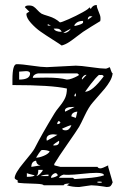

<svg xmlns="http://www.w3.org/2000/svg" viewBox="-20 -738 540 772"><path d="M249 7 260 0Q237 0 236 7H156Q153 2 127 1Q101 0 76 -1Q51 -2 51 -5V-13Q40 -17 39 -22Q39 -41 76 -85Q113 -129 119 -141Q149 -200 199 -282Q204 -291 219.5 -310Q235 -329 242 -344.5Q249 -360 249 -382Q186 -396 30 -396V-418Q30 -480 47 -480Q68 -480 108 -474Q148 -468 168 -468Q174 -468 226.5 -471Q279 -474 285 -474Q304 -474 345.5 -468Q387 -462 405 -462Q408 -462 413.5 -464.5Q419 -467 421 -468Q423 -465 426 -455Q429 -445 433 -443Q431 -427 422 -411.5Q413 -396 401.5 -382Q390 -368 353 -326Q337 -308 320.5 -273Q304 -238 298 -228Q287 -210 251 -158.5Q215 -107 199 -80L198 -78V-76L199 -73L223 -67H372Q375 -61 384 -61Q391 -61 415 -73V-67Q418 -55 433 -5Q429 6 424.5 10Q420 14 409 14Q408 14 396.5 12Q385 10 370.5 8.5Q356 7 347 7Q344 7 322 10.5Q300 14 298 14Q270 14 249 7ZM390 -5Q390 -8 380 -8Q371 -8 371 -6Q371 -3 381 -3Q388 -3 390 -5ZM273 -23 280 -18Q282 -18 328.5 -21.5Q375 -25 398 -33Q398 -43 368 -43Q347 -43 310.5 -39Q274 -35 254 -35Q242 -35 236 -36Q222 -32 217 -23ZM205 -42Q198 -42 191.5 -36Q185 -30 185 -23Q193 -23 202.5 -27Q212 -31 212 -33Q212 -38 205 -42ZM88 -42V-27Q119 -27 119 -35Q119 -34 117 -34Q115 -34 111.5 -35Q108 -36 104 -37Q100 -38 96 -39Q92 -40 90 -41ZM134 -55Q134 -33 125 -30Q132 -30 142 -40Q152 -50 152 -55ZM175 -36Q155 -36 143 -30H175ZM125 -92Q106 -89 106 -67L143 -73Q127 -75 125 -92ZM149 -135Q145 -135 136.5 -122Q128 -109 125 -104Q138 -104 156 -111.5Q174 -119 180 -129Q170 -135 149 -135ZM217 -172Q199 -161 193 -154Q198 -153 199 -153Q218 -153 218 -169ZM196 -198Q167 -198 167 -178L168 -175V-172Q211 -195 211 -196Q209 -196 203 -197Q197 -198 196 -198ZM230 -221Q231 -214 244 -214Q259 -214 267 -234H264Q259 -234 230 -221ZM217 -252Q210 -248 210 -239Q221 -239 223 -246ZM267 -270 285 -264 291 -289Q282 -289 274.5 -284Q267 -279 267 -270ZM273 -308Q241 -308 241 -293Q241 -292 241.5 -291Q242 -290 242 -289L280 -308ZM285 -363Q279 -359 279 -351H285ZM378 -437Q364 -425 344.5 -399.5Q325 -374 322 -369Q351 -369 397 -431Q395 -435 392 -436Q389 -437 384.5 -436.5Q380 -436 378 -437ZM112 -425Q115 -425 135 -425.5Q155 -426 168 -426Q218 -426 249 -418Q258 -418 270 -422.5Q282 -427 290 -431.5Q298 -436 298 -437L291 -443H137Q128 -443 120 -438Q112 -433 112 -425ZM326 -437Q320 -437 314.5 -431Q309 -425 309 -421Q309 -420 310 -418L328 -437ZM57 -450V-418Q101 -418 101 -443Q100 -452 85 -452Q80 -452 71 -451Q62 -450 57 -450ZM86 -682Q86 -684 91.5 -687.5Q97 -691 98 -691L80 -709Q82 -716 96 -716Q108 -716 115 -711.5Q122 -707 130 -698Q138 -689 147 -683Q152 -680 177 -672.5Q202 -665 221 -648Q227 -648 256.5 -661Q286 -674 313 -689Q340 -704 339 -709L345 -702Q353 -718 369 -718Q369 -708 376.5 -691.5Q384 -675 384 -666Q384 -665 384 -659L383 -653Q377 -650 347 -631Q317 -612 314 -610Q305 -604 288.5 -591Q272 -578 257.5 -568.5Q243 -559 228 -555Q223 -559 193 -578Q163 -597 143 -611Q123 -625 104.5 -645.5Q86 -666 86 -682ZM265 -623Q238 -609 234 -605Q254 -605 265 -623ZM196 -623Q202 -610 228 -610Q223 -623 208 -623ZM172 -641V-635H185ZM314 -654Q288 -654 278 -635Q282 -634 283 -634Q314 -641 314 -648ZM345 -673Q333 -673 333 -659L352 -672H349Q346 -673 345 -673Z"/></svg>

Font: CabinSketch
Style: Regular
Weight: 400
Designer: Pablo Impallari
Foundry: Pablo Impallari. www.impallari.com Igino Marini. www.ikern.com
Version: Version 1.002